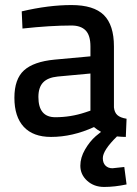

<svg xmlns="http://www.w3.org/2000/svg" viewBox="-20 -531 544 760"><path d="M472 130 481 199Q434 209 392 209Q352 209 325 184.5Q298 160 298 125Q298 93 316.5 61Q335 29 359 8L380 -9Q365 -17 352 -28Q267 11 182 11Q111 11 74 -29Q37 -69 37 -144Q37 -218 75 -252.5Q113 -287 196 -295L338 -308V-347Q338 -391 319 -410.5Q300 -430 263 -430Q179 -430 69 -418L66 -486Q172 -511 263 -511Q351 -511 391 -471.5Q431 -432 431 -347V-106Q433 -86 444.5 -75.5Q456 -65 481 -61L478 11Q465 11 443 9Q387 64 387 95Q387 114 397.5 124.5Q408 135 425 135ZM338 -240 208 -228Q169 -224 150.5 -204.5Q132 -185 132 -147Q132 -67 199 -67Q260 -67 317 -86L338 -93Z"/></svg>

Font: sheba-seeBold
Style: Regular
Weight: 600
Designer: Mohamed Galeb, the designers
Foundry: Kief Type Foundry
Version: Version 2.010; ttfautohint (v1.5.33-1714) -l 8 -r 50 -G 200 